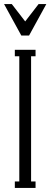

<svg xmlns="http://www.w3.org/2000/svg" viewBox="-26 -925 248 945"><path d="M-6 -905H32L117 -795H79L164 -905H202L117 -750H79ZM47 0V-32H69V-648H47V-680H149V-648H127V-32H149V0Z"/></svg>

Font: Margherita Variable
Style: Regular
Weight: 400
Designer: James Puckett
Foundry: Dunwich Type Founders
Version: Version 1.008